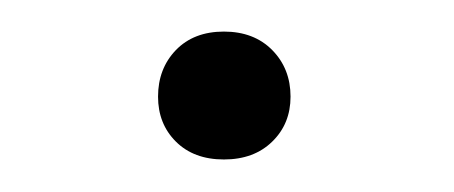

<svg xmlns="http://www.w3.org/2000/svg" viewBox="-20 -411 286 121"><path d="M163.1 -350.1Q163.1 -333 151.6 -321.8Q140.1 -310.5 121.1 -310.5Q102.1 -310.5 90.8 -321.8Q79.6 -333 79.6 -350.1Q79.6 -367.7 90.8 -379.4Q102.1 -391.1 121.1 -391.1Q140.1 -391.1 151.6 -379.4Q163.1 -367.7 163.1 -350.1Z"/></svg>

Font: Heebo Light
Style: Regular
Weight: 300
Designer: Oded Ezer
Foundry: Meir Sadan
Version: Version 2.001; ttfautohint (v1.5.14-ce02) -l 8 -r 50 -G 200 